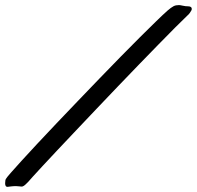

<svg xmlns="http://www.w3.org/2000/svg" viewBox="-148 -723 771 752"><path d="M602.1 -683.1Q599.1 -677.7 595.2 -672.1Q591.3 -666.5 585.9 -662.1Q566.4 -643.6 537.4 -614.5Q508.3 -585.4 472.7 -548.8Q437 -512.2 396.5 -470.5Q356 -428.7 314 -384.8Q272 -340.8 230.2 -296.9Q188.5 -252.9 149.9 -212.2Q111.3 -171.4 77.9 -136Q44.4 -100.6 19.5 -73.5Q-5.4 -46.4 -20.5 -30Q-35.6 -13.7 -37.1 -11.2Q-42 -5.9 -46.9 -1.5Q-50.8 2.4 -55.2 5.1Q-59.6 7.8 -63 7.8Q-67.4 7.8 -74 6.8Q-80.6 5.9 -85.9 5.9Q-90.8 5.9 -96.2 6.3Q-101.6 6.8 -106.4 7.3Q-111.8 8.3 -118.2 8.8Q-124 8.8 -126 4.6Q-127.9 0.5 -127.9 -4.9Q-127.9 -11.2 -127 -16.1Q-126 -21 -125 -22Q-122.6 -26.9 -106.4 -45.4Q-90.3 -64 -63.7 -93Q-37.1 -122.1 -2.2 -159.7Q32.7 -197.3 72.8 -239.3Q112.8 -281.2 156 -326.4Q199.2 -371.6 241.9 -415.8Q284.7 -460 325.2 -501.5Q365.7 -543 400.9 -577.9Q436 -612.8 463.6 -639.6Q491.2 -666.5 507.8 -681.2Q515.1 -687.5 520.8 -691.7Q526.4 -695.8 531.5 -698.5Q536.6 -701.2 541.7 -702.1Q546.9 -703.1 553.2 -703.1Q557.1 -703.1 567.9 -700.7Q578.6 -698.2 589.8 -698.2Q595.2 -698.2 599.1 -695.8Q603 -693.4 603 -689Q603 -685.1 602.1 -683.1Z"/></svg>

Font: Oregano
Style: Italic
Weight: 400
Italic angle: -12°
Designer: Astigmatic (AOETI)
Foundry: Astigmatic (AOETI)
Version: Version 1.000